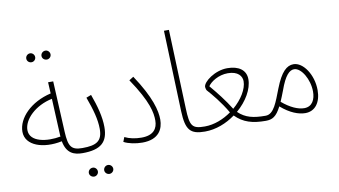

<svg xmlns="http://www.w3.org/2000/svg" viewBox="-85 -918 2282 1292"><g transform="rotate(-10 1056.5 -272.0)"><path d="M286 -657C302 -657 316 -670 316 -687C316 -704 302 -718 286 -718C268 -718 254 -704 254 -687C254 -670 268 -657 286 -657ZM181 -657C197 -657 211 -670 211 -687C211 -704 197 -718 181 -718C164 -718 150 -704 150 -687C150 -670 164 -657 181 -657ZM414 5C430 5 438 -2 438 -12C438 -23 431 -29 418 -29C343 -29 324 -55 319 -157L302 -505H267L271 -428C132 -396 39 -300 39 -207C39 -111 160 -71 289 -98C305 -12 356 5 414 5ZM74 -212C74 -285 157 -367 273 -391L285 -135L286 -131C193 -113 74 -129 74 -212Z M413 5C540 5 588 -41 588 -143C588 -212 567 -290 537 -371L503 -358C535 -271 555 -200 555 -136C555 -53 515 -29 418 -29ZM567 174C584 174 598 160 598 144C598 127 584 113 567 113C550 113 536 127 536 144C536 160 550 174 567 174ZM463 174C479 174 493 160 493 144C493 127 479 113 463 113C445 113 431 127 431 144C431 160 445 174 463 174Z M696 -22C727 -5 777 5 822 5C937 5 967 -65 967 -127C967 -187 944 -283 838 -442L808 -423C921 -256 933 -178 933 -127C933 -72 905 -29 822 -29C780 -29 740 -37 708 -53Z M1250 5C1268 5 1275 -3 1275 -12C1275 -21 1271 -29 1255 -29C1168 -29 1153 -48 1149 -172L1129 -711H1095L1115 -157C1120 -28 1150 5 1250 5Z M1250 5C1325 5 1398 -24 1458 -68C1512 -13 1575 5 1665 5C1681 5 1690 -1 1690 -12C1690 -24 1682 -29 1670 -29C1587 -29 1533 -41 1484 -88C1553 -147 1598 -224 1598 -291C1598 -354 1549 -389 1470 -389C1386 -389 1302 -326 1302 -290C1302 -284 1306 -269 1309 -266C1338 -234 1393 -169 1437 -93C1384 -55 1319 -29 1255 -29ZM1331 -290C1350 -319 1404 -355 1468 -355C1538 -355 1564 -318 1564 -284C1564 -230 1523 -164 1463 -113C1423 -178 1375 -238 1331 -290Z M1665 5C1710 5 1738 -10 1771 -75C1833 -21 1891 0 1937 0C2003 0 2044 -54 2044 -138C2044 -245 1979 -338 1914 -338C1868 -338 1828 -303 1786 -195C1752 -108 1727 -29 1670 -29ZM1814 -176C1849 -275 1881 -304 1912 -304C1961 -304 2012 -217 2012 -134C2012 -82 1991 -34 1935 -34C1893 -34 1840 -57 1785 -104C1794 -124 1803 -148 1814 -176Z"/></g></svg>

Font: Noto Sans Arabic UI Cn XLt
Style: Regular
Weight: 200
Width: 3
Designer: Monotype Design Team, Nadine Chahine and Nizar Qandah
Foundry: Monotype Imaging Inc.
Version: Version 2.010